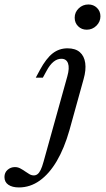

<svg xmlns="http://www.w3.org/2000/svg" viewBox="-141 -641 470 854"><path d="M-56.7 192.7Q-86.6 192.7 -103.9 180.7Q-121.2 168.8 -121.2 146.4Q-121.2 126.7 -107.4 114.5Q-93.6 102.2 -74.7 102.2Q-61.9 102.2 -51.2 107.9Q-40.4 113.6 -30.3 120.7Q-20.2 127.7 -10.6 133.4Q-1 139.2 9.6 139.2Q18.5 139.2 25.8 133.7Q33.2 128.2 39.7 115.1Q46.3 101.9 52.7 78.4L158.6 -302Q168.9 -338.8 161.6 -359.2Q154.4 -379.6 131.7 -379.6Q113.2 -379.6 96.7 -366Q80.2 -352.4 65.7 -325.1L49.6 -295.5H18.1L36.7 -330.1Q64.1 -380.8 93 -403.5Q122 -426.1 159.3 -426.1Q194.3 -426.1 214 -409Q233.7 -391.9 238.1 -360.8Q242.4 -329.7 230.9 -289.3L167.6 -61Q145 18.1 111.8 74.9Q78.5 131.6 35.9 162.2Q-6.8 192.7 -56.7 192.7ZM244.7 -508.9Q222 -508.9 206.6 -524.1Q191.2 -539.2 191.2 -562.4Q191.2 -586.5 209.1 -603.8Q227 -621.1 252.3 -621.1Q275 -621.1 290.4 -606Q305.7 -590.9 305.7 -568.5Q305.7 -544.3 287.8 -526.6Q269.9 -508.9 244.7 -508.9Z"/></svg>

Font: Playfair 5pt SemiExpanded Light 12pt
Style: Italic
Weight: 300
Italic angle: -15.6°
Version: Version 2.000;gftools[0.9.28]